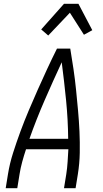

<svg xmlns="http://www.w3.org/2000/svg" viewBox="-20 -991 540 1011"><path d="M10 0 22 -74Q31 -130 49 -186.5Q67 -243 87.5 -298.5Q108 -354 131 -408.5Q154 -463 178.5 -518Q203 -573 228 -627Q253 -681 280 -735H350Q359 -681 367 -627Q375 -573 380.5 -518Q386 -463 391 -408.5Q396 -354 398.5 -298.5Q401 -243 400 -186.5Q399 -130 390 -74L378 0H317L329 -74Q334 -106 336 -139Q338 -172 340 -205H117Q106 -172 97 -139Q88 -106 83 -74L71 0ZM135 -260H339Q338 -362 328 -462.5Q318 -563 305 -663Q259 -564 215 -463Q171 -362 135 -260ZM234 -804 197 -836 317 -971H393L466 -832L422 -808L348 -924Z"/></svg>

Font: Iosevka Term Curly Lt Obl
Style: Regular
Weight: 300
Italic angle: -9°
Designer: Belleve Invis
Foundry: Belleve Invis
Version: Version 32.3.0